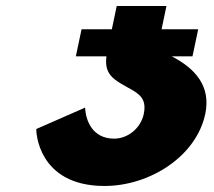

<svg xmlns="http://www.w3.org/2000/svg" viewBox="-20 -618 711 637"><path d="M262.4 -261C264.3 -218 286.7 -158 358.7 -158C403.7 -158 446.9 -192 457 -240C471.9 -311 415.5 -314 362.7 -353C333.4 -374.9 329.3 -400.7 333.1 -431H231.6L250.6 -521H351.1L367.2 -598H532.2L516.1 -521H637.6L618.6 -431H550C628.5 -390.3 680.3 -331.8 661 -240C631.3 -99 476.7 -1 326.7 -1C103.7 -1 99.4 -185 100.5 -190Z"/></svg>

Font: Hussar
Style: BdOblTwo
Weight: 700
Foundry: Cannot Into Space Fonts
Version: Version 2.00